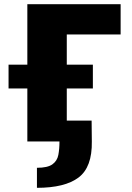

<svg xmlns="http://www.w3.org/2000/svg" viewBox="-20 -678 633 920"><path d="M111 0V-658H300V0ZM157 222V126Q208 126 231 109.5Q254 93 259.5 64.5Q265 36 265 0H215V-100H419L420 0Q422 123 356.5 172.5Q291 222 157 222ZM21 -254V-368H425V-254ZM207 -513V-658H558V-513Z"/></svg>

Font: Ysabeau Infant Black
Style: Regular
Weight: 900
Designer: Christian Thalmann (Catharsis Fonts)
Version: Version 2.001;gftools[0.9.30]; featfreeze: ss01,ss02,lnum